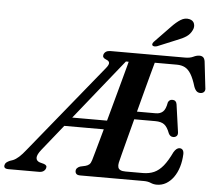

<svg xmlns="http://www.w3.org/2000/svg" viewBox="-110 -982 1191 1062"><g transform="rotate(5 485.5 -450.5)"><path d="M650 -700 616.5 -649.5 569.5 -650 146.5 -123Q123.5 -94.5 123.5 -77Q123.5 -59.5 143 -52.5L167 -46Q176 -43 180 -37.5Q184 -32 181 -23Q177.5 -12.5 168 -6.2Q158.5 0 143 0H-26Q-41.5 0 -47 -6.2Q-52.5 -12.5 -49 -23Q-47 -31 -40.2 -36.2Q-33.5 -41.5 -22.5 -46.5L-5 -52.5Q10.5 -59 27.5 -74.2Q44.5 -89.5 64.5 -115L462.5 -604Q479 -624 477.2 -634.8Q475.5 -645.5 458.5 -651.5Q447.5 -656 443.5 -662Q439.5 -668 442 -677Q445.5 -688 455 -694Q464.5 -700 480 -700ZM257 -315H526L513 -265.5H236.5ZM588.5 -379H759.5Q783 -379 798.2 -392.5Q813.5 -406 820 -444.5Q823.5 -453 829.5 -457Q835.5 -461 843 -461Q855.5 -461 861.5 -455Q867.5 -449 869 -438.5L890 -289Q893 -272.5 886 -264.8Q879 -257 867 -256.5Q857.5 -256.5 851 -261.2Q844.5 -266 840.5 -274.5Q827.5 -309.5 810 -322.5Q792.5 -335.5 760.5 -335.5H575.5ZM726 0H373Q356.5 0 350.5 -6.8Q344.5 -13.5 345 -23Q345 -32 351.5 -38.8Q358 -45.5 368 -49L397 -55.5Q410 -59 418 -66.2Q426 -73.5 431 -90.5Q434.5 -103 443.8 -135.2Q453 -167.5 465.8 -214Q478.5 -260.5 493.8 -314.8Q509 -369 524.2 -425.8Q539.5 -482.5 554 -535Q568.5 -587.5 579.8 -630.5Q591 -673.5 597.5 -700H893.5Q921 -700 938.8 -708.8Q956.5 -717.5 972.5 -717.5Q985 -717.5 992.8 -710.8Q1000.5 -704 1003 -688.5L1019.5 -545Q1022.5 -530.5 1016.5 -522.2Q1010.5 -514 999 -512.5Q985.5 -511 976 -517.8Q966.5 -524.5 959 -543.5Q945.5 -588.5 930.5 -613Q915.5 -637.5 896.5 -647.2Q877.5 -657 851.5 -657H729Q722.5 -634 712.2 -596Q702 -558 689.2 -510.2Q676.5 -462.5 662.8 -410.5Q649 -358.5 635.8 -307.8Q622.5 -257 610.8 -212.8Q599 -168.5 590.8 -136Q582.5 -103.5 579 -89Q576 -74 578.8 -63.8Q581.5 -53.5 591.8 -48.5Q602 -43.5 620 -43.5H716Q751.5 -43.5 778.5 -55.5Q805.5 -67.5 828.8 -96Q852 -124.5 875 -173Q890 -198 907 -198Q918.5 -198 924.5 -190.2Q930.5 -182.5 930.5 -168Q929 -129 918.8 -95.5Q908.5 -62 890.8 -37.5Q873 -13 849.8 0.5Q826.5 14 798.5 14Q780.5 14 764.5 7Q748.5 0 726 0ZM801 -862.5Q827 -890 850.8 -904.8Q874.5 -919.5 898.5 -914Q920.5 -909 926.2 -891Q932 -873 922.5 -854.5Q912 -832 891.5 -818.2Q871 -804.5 840 -793L733.5 -749Q726 -746.5 718 -747Q710 -747.5 707.5 -752.5Q704.5 -758 708.2 -764.5Q712 -771 718.5 -777Z"/></g></svg>

Font: Fraunces SemiBold
Style: Italic
Weight: 600
Italic angle: -16°
Version: Version 1.000;[b76b70a41]